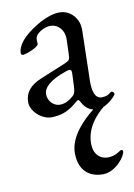

<svg xmlns="http://www.w3.org/2000/svg" viewBox="-81 -466 561 806"><g transform="rotate(-10 199.5 -63.5)"><path d="M115 -87C115 -110 138 -140 215 -166C220 -168 226 -169 229 -169C237 -169 239 -163 238 -148L236 -99C235 -74 231 -65 224 -59C208 -45 190 -32 164 -32C145 -32 115 -49 115 -87ZM292 287C348 287 392 226 392 207C392 201 388 200 384 200C379 200 360 221 325 221C291 221 265 196 265 152C265 85 309 37 343 9C371 -3 395 -29 397 -34C397 -35 398 -36 398 -37C398 -45 388 -52 382 -46C371 -36 360 -32 342 -32C315 -32 306 -66 306 -103V-109L311 -325C312 -374 276 -414 229 -414C176 -414 111 -371 80 -343C55 -321 40 -295 40 -274C40 -271 42 -265 48 -265C61 -265 117 -286 117 -300C117 -305 116 -309 116 -314C116 -321 117 -328 120 -333C128 -347 157 -365 181 -365C217 -365 240 -335 240 -301V-299L238 -237C237 -210 236 -208 210 -197L108 -155C59 -135 35 -107 35 -65C35 -26 80 14 121 14C203 13 231 -38 244 -38C251 -38 258 2 299 12C254 47 191 109 191 179C191 253 234 287 292 287Z"/></g></svg>

Font: EB Garamond 12
Style: Regular
Weight: 400
Version: Version 0.016+